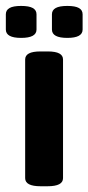

<svg xmlns="http://www.w3.org/2000/svg" viewBox="-34 -630 300 651"><path d="M0 0ZM51.3 -25.9V-428.2Q51.3 -441.9 64 -448.7Q76.7 -455.6 103.5 -455.6H127.4Q154.3 -455.6 167 -448.7Q179.7 -441.9 179.7 -428.2V-25.9Q179.7 1.5 127.4 1.5H103.5Q51.3 1.5 51.3 -25.9ZM-14.2 -529.8V-581.5Q-14.2 -595.7 -1.7 -602.8Q10.7 -609.9 37.6 -609.9Q64.5 -609.9 77.1 -602.8Q89.8 -595.7 89.8 -581.5V-529.8Q89.8 -501.5 37.6 -501.5Q-14.2 -501.5 -14.2 -529.8ZM142.1 -529.8V-581.5Q142.1 -595.7 154.8 -602.8Q167.5 -609.9 194.3 -609.9Q221.2 -609.9 233.6 -602.8Q246.1 -595.7 246.1 -581.5V-529.8Q246.1 -501.5 194.3 -501.5Q142.1 -501.5 142.1 -529.8Z"/></svg>

Font: Jaldi
Style: Bold
Weight: 400
Designer: Pablo Cosgaya and Nicolas Silva
Foundry: Omnibus-Type
Version: Version 1.007